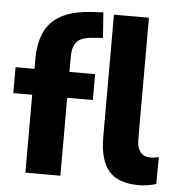

<svg xmlns="http://www.w3.org/2000/svg" viewBox="-52 -760 766 820"><g transform="rotate(5 331.0 -350.0)"><path d="M86 0V-334H5V-445H117L86 -418V-485Q86 -594 139 -647.5Q192 -701 306 -708L358 -711L366 -602L326 -599Q293 -597 273.5 -588Q254 -579 245 -560Q236 -541 236 -509V-416L204 -445H346V-334H236V0ZM572 11Q484 11 444 -35.5Q404 -82 404 -182V-705H554V-186Q554 -163 560 -146Q566 -129 579 -120Q592 -111 613 -111Q622 -111 632 -112.5Q642 -114 648 -116L647 0Q629 5 610.5 8Q592 11 572 11Z"/></g></svg>

Font: Nunito Sans 12pt ExtraLight
Style: Weight 830 Width 84 Optical size 12.0 YTLC 445
Weight: 830
Width: 4
Designer: Vernon Adams
Foundry: Vernon Adams
Version: Version 3.101;gftools[0.9.27]